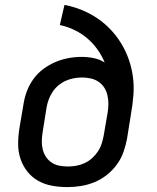

<svg xmlns="http://www.w3.org/2000/svg" viewBox="-20 -755 640 783"><path d="M255 8Q223 8 192.5 2.5Q162 -3 136 -17.5Q110 -32 91.5 -55.5Q73 -79 63.5 -107.5Q54 -136 54 -167.5Q54 -199 59 -231L76 -331Q80 -358 90 -384Q100 -410 116.5 -433Q133 -456 156.5 -473.5Q180 -491 206 -502Q232 -513 259 -518Q286 -523 312 -523Q338 -523 362.5 -518Q387 -513 407 -500Q395 -529 377 -554Q359 -579 335.5 -599Q312 -619 284 -632.5Q256 -646 224 -653L243 -735Q280 -728 314 -714Q348 -700 377.5 -680Q407 -660 431.5 -634Q456 -608 474.5 -577.5Q493 -547 505 -513Q517 -479 522 -442Q527 -405 524 -366.5Q521 -328 514 -289L498 -189Q493 -162 483.5 -135Q474 -108 456.5 -84Q439 -60 415.5 -41.5Q392 -23 365 -12Q338 -1 310.5 3.5Q283 8 255 8ZM256 -76Q273 -76 290.5 -79Q308 -82 324.5 -89.5Q341 -97 355 -109.5Q369 -122 379 -137Q389 -152 394.5 -169Q400 -186 403 -203L419 -296Q422 -314 422 -332Q422 -350 418 -367Q414 -384 405 -398Q396 -412 382 -421.5Q368 -431 350.5 -435Q333 -439 315 -439Q299 -439 282 -436Q265 -433 249 -426Q233 -419 219 -407.5Q205 -396 195 -381Q185 -366 179 -350Q173 -334 170 -317L154 -217Q151 -199 150.5 -181.5Q150 -164 154 -147Q158 -130 167 -116Q176 -102 190 -92.5Q204 -83 221 -79.5Q238 -76 256 -76Z"/></svg>

Font: Iosevka SS04 Medium Extended
Style: Italic
Weight: 500
Width: 7
Italic angle: -9°
Monospace: yes
Designer: Belleve Invis
Foundry: Belleve Invis
Version: Version 19.0.0; ttfautohint (v1.8.4)